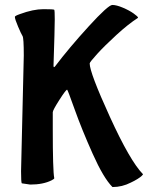

<svg xmlns="http://www.w3.org/2000/svg" viewBox="-20 -711 608 775"><path d="M65 -20 76 -487Q76 -558 71 -565.5Q66 -573 53 -603.5Q40 -634 40 -643Q40 -647 60 -654Q114 -674 155.5 -674Q197 -674 199 -671.5Q201 -669 201 -632.5Q201 -596 196 -446Q196 -440 198 -440Q200 -440 203 -444Q259 -518 338 -604.5Q417 -691 433.5 -691Q450 -691 476 -680Q502 -669 519.5 -656.5Q537 -644 537 -640V-639Q498 -614 450 -570Q402 -526 372 -493Q342 -460 342 -455Q342 -418 423.5 -239.5Q505 -61 557 -8Q558 -7 552.5 -1.5Q547 4 535 11.5Q523 19 508 26Q473 44 434 44Q398 8 354 -90.5Q310 -189 281.5 -269Q253 -349 251 -349Q246 -349 219.5 -307.5Q193 -266 193 -258V-193Q193 -21 199 8Q200 11 188 17Q154 34 102 34L68 29Q65 26 65 -20Z"/></svg>

Font: Bubblegum Sans
Style: Regular
Weight: 400
Designer: Angel Koziupa and Alejandro Paul
Foundry: Angel Koziupa and Alejandro Paul
Version: Version 1.001